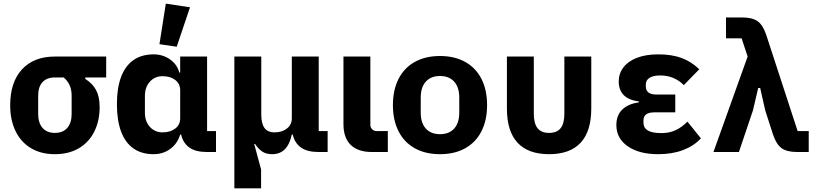

<svg xmlns="http://www.w3.org/2000/svg" viewBox="-20 -836 4540 1056"><path d="M449 -410V-402Q489 -377 508.5 -340.5Q528 -304 528 -247Q528 -171 498.5 -112Q469 -53 413.5 -20.5Q358 12 282 12Q206 12 150.5 -21Q95 -54 65.5 -115Q36 -176 36 -257Q36 -384 101 -454.5Q166 -525 282 -525H564V-410ZM282 -410Q238 -410 214 -384.5Q190 -359 190 -310V-209Q190 -160 214 -132.5Q238 -105 282 -105Q326 -105 350 -132.5Q374 -160 374 -209V-310Q374 -343 362.5 -368Q351 -393 330 -410Z M1168 0H1118Q1056 0 1021.5 -24.5Q987 -49 976 -96H971Q956 -46 916.5 -17Q877 12 825 12Q759 12 714 -19.5Q669 -51 646 -112.5Q623 -174 623 -263Q623 -352 646 -413Q669 -474 714 -505.5Q759 -537 825 -537Q876 -537 915.5 -509Q955 -481 966 -437H971V-525H1119V-115H1168ZM971 -185V-340Q971 -375 944 -396Q917 -417 874 -417Q832 -417 804.5 -387Q777 -357 777 -308V-217Q777 -168 804.5 -138Q832 -108 874 -108Q917 -108 944 -129Q971 -150 971 -185ZM857 -593 892 -816 1025 -796 952 -579Z M1269 200V-525H1417V-206Q1417 -157 1434.5 -132.5Q1452 -108 1491 -108Q1531 -108 1558 -129Q1585 -150 1585 -185V-525H1733V-115H1782V0H1732Q1670 0 1635.5 -24.5Q1601 -49 1590 -96H1585Q1562 12 1477 12Q1446 12 1424.5 -1Q1403 -14 1383 -44H1378L1416 96V200Z M2113 0H2025Q1949 0 1909 -39Q1869 -78 1869 -153V-525H2017V-149Q2017 -135 2027 -125Q2037 -115 2051 -115H2113Z M2141 -258Q2141 -341 2172 -402Q2203 -463 2261.5 -495.5Q2320 -528 2400 -528Q2480 -528 2538.5 -495.5Q2597 -463 2628 -402Q2659 -341 2659 -258Q2659 -175 2628 -114Q2597 -53 2538.5 -20.5Q2480 12 2400 12Q2320 12 2261.5 -20.5Q2203 -53 2172 -114Q2141 -175 2141 -258ZM2506 -217V-299Q2506 -356 2478 -387Q2450 -418 2400 -418Q2350 -418 2322 -387Q2294 -356 2294 -299V-217Q2294 -160 2322 -129Q2350 -98 2400 -98Q2450 -98 2478 -129Q2506 -160 2506 -217Z M2916 -210Q2916 -157 2936.5 -131Q2957 -105 3000 -105Q3043 -105 3063.5 -131Q3084 -157 3084 -210V-525H3232V-239Q3232 -114 3173.5 -51Q3115 12 3000 12Q2885 12 2826.5 -51Q2768 -114 2768 -239V-525H2916Z M3835 -75Q3796 -33 3736.5 -10.5Q3677 12 3600 12Q3495 12 3432.5 -31.5Q3370 -75 3370 -148Q3370 -202 3402.5 -233.5Q3435 -265 3494 -273V-278Q3438 -285 3410.5 -313Q3383 -341 3383 -388Q3383 -431 3408.5 -465Q3434 -499 3483 -518Q3532 -537 3601 -537Q3675 -537 3729 -517Q3783 -497 3826 -455L3741 -368Q3715 -394 3682.5 -407.5Q3650 -421 3612 -421Q3573 -421 3552.5 -408Q3532 -395 3532 -371V-361Q3532 -338 3547 -327Q3562 -316 3591 -316H3694V-218H3578Q3549 -218 3534 -207Q3519 -196 3519 -173V-162Q3519 -133 3542.5 -118.5Q3566 -104 3618 -104Q3662 -104 3696 -120Q3730 -136 3761 -167Z M4059 -625H3973V-740H4062Q4119 -740 4148 -718.5Q4177 -697 4195 -642L4367 -115H4428V0H4364Q4307 0 4278 -21.5Q4249 -43 4231 -98L4189 -228L4161 -352H4150L4121 -228L4044 0H3904L4092 -525Z"/></svg>

Font: iA Writer Duo V
Style: Regular
Weight: 400
Designer: Mike Abbink, Paul van der Laan, Pieter van Rosmalen, Oliver Reichenstein
Foundry: Information Architects Inc.
Version: Version 2.000